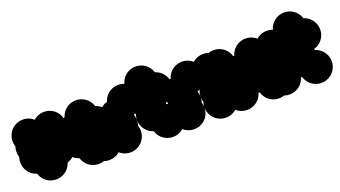

<svg xmlns="http://www.w3.org/2000/svg" viewBox="-108 -1100 3016 1701"><g transform="rotate(-20 1400.0 -250.0)"><path d="M-50 -350Q-50 -391 -30 -425.5Q-10 -460 24.5 -480Q59 -500 100 -500Q141 -500 175.5 -480Q210 -460 230 -425.5Q250 -391 250 -350Q250 -309 230 -274.5Q210 -240 175.5 -220Q141 -200 100 -200Q59 -200 24.5 -220Q-10 -240 -30 -274.5Q-50 -309 -50 -350ZM150 -150Q150 -191 170 -225.5Q190 -260 224.5 -280Q259 -300 300 -300Q341 -300 375.5 -280Q410 -260 430 -225.5Q450 -191 450 -150Q450 -109 430 -74.5Q410 -40 375.5 -20Q341 0 300 0Q259 0 224.5 -20Q190 -40 170 -74.5Q150 -109 150 -150ZM150 -250Q150 -291 170 -325.5Q190 -360 224.5 -380Q259 -400 300 -400Q341 -400 375.5 -380Q410 -360 430 -325.5Q450 -291 450 -250Q450 -209 430 -174.5Q410 -140 375.5 -120Q341 -100 300 -100Q259 -100 224.5 -120Q190 -140 170 -174.5Q150 -209 150 -250ZM50 -50Q50 -91 70 -125.5Q90 -160 124.5 -180Q159 -200 200 -200Q241 -200 275.5 -180Q310 -160 330 -125.5Q350 -91 350 -50Q350 -9 330 25.5Q310 60 275.5 80Q241 100 200 100Q159 100 124.5 80Q90 60 70 25.5Q50 -9 50 -50ZM150 -350Q150 -391 170 -425.5Q190 -460 224.5 -480Q259 -500 300 -500Q341 -500 375.5 -480Q410 -460 430 -425.5Q450 -391 450 -350Q450 -309 430 -274.5Q410 -240 375.5 -220Q341 -200 300 -200Q259 -200 224.5 -220Q190 -240 170 -274.5Q150 -309 150 -350ZM-50 -250Q-50 -291 -30 -325.5Q-10 -360 24.5 -380Q59 -400 100 -400Q141 -400 175.5 -380Q210 -360 230 -325.5Q250 -291 250 -250Q250 -209 230 -174.5Q210 -140 175.5 -120Q141 -100 100 -100Q59 -100 24.5 -120Q-10 -140 -30 -174.5Q-50 -209 -50 -250ZM-50 -150Q-50 -191 -30 -225.5Q-10 -260 24.5 -280Q59 -300 100 -300Q141 -300 175.5 -280Q210 -260 230 -225.5Q250 -191 250 -150Q250 -109 230 -74.5Q210 -40 175.5 -20Q141 0 100 0Q59 0 24.5 -20Q-10 -40 -30 -74.5Q-50 -109 -50 -150Z M550 -250Q550 -291 570 -325.5Q590 -360 624.5 -380Q659 -400 700 -400Q741 -400 775.5 -380Q810 -360 830 -325.5Q850 -291 850 -250Q850 -209 830 -174.5Q810 -140 775.5 -120Q741 -100 700 -100Q659 -100 624.5 -120Q590 -140 570 -174.5Q550 -209 550 -250ZM450 -250Q450 -291 470 -325.5Q490 -360 524.5 -380Q559 -400 600 -400Q641 -400 675.5 -380Q710 -360 730 -325.5Q750 -291 750 -250Q750 -209 730 -174.5Q710 -140 675.5 -120Q641 -100 600 -100Q559 -100 524.5 -120Q490 -140 470 -174.5Q450 -209 450 -250ZM450 -350Q450 -391 470 -425.5Q490 -460 524.5 -480Q559 -500 600 -500Q641 -500 675.5 -480Q710 -460 730 -425.5Q750 -391 750 -350Q750 -309 730 -274.5Q710 -240 675.5 -220Q641 -200 600 -200Q559 -200 524.5 -220Q490 -240 470 -274.5Q450 -309 450 -350ZM450 -50Q450 -91 470 -125.5Q490 -160 524.5 -180Q559 -200 600 -200Q641 -200 675.5 -180Q710 -160 730 -125.5Q750 -91 750 -50Q750 -9 730 25.5Q710 60 675.5 80Q641 100 600 100Q559 100 524.5 80Q490 60 470 25.5Q450 -9 450 -50ZM350 -250Q350 -291 370 -325.5Q390 -360 424.5 -380Q459 -400 500 -400Q541 -400 575.5 -380Q610 -360 630 -325.5Q650 -291 650 -250Q650 -209 630 -174.5Q610 -140 575.5 -120Q541 -100 500 -100Q459 -100 424.5 -120Q390 -140 370 -174.5Q350 -209 350 -250ZM350 -150Q350 -191 370 -225.5Q390 -260 424.5 -280Q459 -300 500 -300Q541 -300 575.5 -280Q610 -260 630 -225.5Q650 -191 650 -150Q650 -109 630 -74.5Q610 -40 575.5 -20Q541 0 500 0Q459 0 424.5 -20Q390 -40 370 -74.5Q350 -109 350 -150ZM550 -50Q550 -91 570 -125.5Q590 -160 624.5 -180Q659 -200 700 -200Q741 -200 775.5 -180Q810 -160 830 -125.5Q850 -91 850 -50Q850 -9 830 25.5Q810 60 775.5 80Q741 100 700 100Q659 100 624.5 80Q590 60 570 25.5Q550 -9 550 -50Z M750 -250Q750 -291 770 -325.5Q790 -360 824.5 -380Q859 -400 900 -400Q941 -400 975.5 -380Q1010 -360 1030 -325.5Q1050 -291 1050 -250Q1050 -209 1030 -174.5Q1010 -140 975.5 -120Q941 -100 900 -100Q859 -100 824.5 -120Q790 -140 770 -174.5Q750 -209 750 -250ZM750 -50Q750 -91 770 -125.5Q790 -160 824.5 -180Q859 -200 900 -200Q941 -200 975.5 -180Q1010 -160 1030 -125.5Q1050 -91 1050 -50Q1050 -9 1030 25.5Q1010 60 975.5 80Q941 100 900 100Q859 100 824.5 80Q790 60 770 25.5Q750 -9 750 -50ZM850 -350Q850 -391 870 -425.5Q890 -460 924.5 -480Q959 -500 1000 -500Q1041 -500 1075.5 -480Q1110 -460 1130 -425.5Q1150 -391 1150 -350Q1150 -309 1130 -274.5Q1110 -240 1075.5 -220Q1041 -200 1000 -200Q959 -200 924.5 -220Q890 -240 870 -274.5Q850 -309 850 -350ZM750 -150Q750 -191 770 -225.5Q790 -260 824.5 -280Q859 -300 900 -300Q941 -300 975.5 -280Q1010 -260 1030 -225.5Q1050 -191 1050 -150Q1050 -109 1030 -74.5Q1010 -40 975.5 -20Q941 0 900 0Q859 0 824.5 -20Q790 -40 770 -74.5Q750 -109 750 -150Z M1150 -50Q1150 -91 1170 -125.5Q1190 -160 1224.5 -180Q1259 -200 1300 -200Q1341 -200 1375.5 -180Q1410 -160 1430 -125.5Q1450 -91 1450 -50Q1450 -9 1430 25.5Q1410 60 1375.5 80Q1341 100 1300 100Q1259 100 1224.5 80Q1190 60 1170 25.5Q1150 -9 1150 -50ZM1150 -350Q1150 -391 1170 -425.5Q1190 -460 1224.5 -480Q1259 -500 1300 -500Q1341 -500 1375.5 -480Q1410 -460 1430 -425.5Q1450 -391 1450 -350Q1450 -309 1430 -274.5Q1410 -240 1375.5 -220Q1341 -200 1300 -200Q1259 -200 1224.5 -220Q1190 -240 1170 -274.5Q1150 -309 1150 -350ZM1050 -450Q1050 -491 1070 -525.5Q1090 -560 1124.5 -580Q1159 -600 1200 -600Q1241 -600 1275.5 -580Q1310 -560 1330 -525.5Q1350 -491 1350 -450Q1350 -409 1330 -374.5Q1310 -340 1275.5 -320Q1241 -300 1200 -300Q1159 -300 1124.5 -320Q1090 -340 1070 -374.5Q1050 -409 1050 -450ZM1050 -350Q1050 -391 1070 -425.5Q1090 -460 1124.5 -480Q1159 -500 1200 -500Q1241 -500 1275.5 -480Q1310 -460 1330 -425.5Q1350 -391 1350 -350Q1350 -309 1330 -274.5Q1310 -240 1275.5 -220Q1241 -200 1200 -200Q1159 -200 1124.5 -220Q1090 -240 1070 -274.5Q1050 -309 1050 -350ZM1050 -250Q1050 -291 1070 -325.5Q1090 -360 1124.5 -380Q1159 -400 1200 -400Q1241 -400 1275.5 -380Q1310 -360 1330 -325.5Q1350 -291 1350 -250Q1350 -209 1330 -174.5Q1310 -140 1275.5 -120Q1241 -100 1200 -100Q1159 -100 1124.5 -120Q1090 -140 1070 -174.5Q1050 -209 1050 -250ZM1050 -150Q1050 -191 1070 -225.5Q1090 -260 1124.5 -280Q1159 -300 1200 -300Q1241 -300 1275.5 -280Q1310 -260 1330 -225.5Q1350 -191 1350 -150Q1350 -109 1330 -74.5Q1310 -40 1275.5 -20Q1241 0 1200 0Q1159 0 1124.5 -20Q1090 -40 1070 -74.5Q1050 -109 1050 -150Z M1350 -250Q1350 -291 1370 -325.5Q1390 -360 1424.5 -380Q1459 -400 1500 -400Q1541 -400 1575.5 -380Q1610 -360 1630 -325.5Q1650 -291 1650 -250Q1650 -209 1630 -174.5Q1610 -140 1575.5 -120Q1541 -100 1500 -100Q1459 -100 1424.5 -120Q1390 -140 1370 -174.5Q1350 -209 1350 -250ZM1350 -50Q1350 -91 1370 -125.5Q1390 -160 1424.5 -180Q1459 -200 1500 -200Q1541 -200 1575.5 -180Q1610 -160 1630 -125.5Q1650 -91 1650 -50Q1650 -9 1630 25.5Q1610 60 1575.5 80Q1541 100 1500 100Q1459 100 1424.5 80Q1390 60 1370 25.5Q1350 -9 1350 -50ZM1450 -350Q1450 -391 1470 -425.5Q1490 -460 1524.5 -480Q1559 -500 1600 -500Q1641 -500 1675.5 -480Q1710 -460 1730 -425.5Q1750 -391 1750 -350Q1750 -309 1730 -274.5Q1710 -240 1675.5 -220Q1641 -200 1600 -200Q1559 -200 1524.5 -220Q1490 -240 1470 -274.5Q1450 -309 1450 -350ZM1350 -150Q1350 -191 1370 -225.5Q1390 -260 1424.5 -280Q1459 -300 1500 -300Q1541 -300 1575.5 -280Q1610 -260 1630 -225.5Q1650 -191 1650 -150Q1650 -109 1630 -74.5Q1610 -40 1575.5 -20Q1541 0 1500 0Q1459 0 1424.5 -20Q1390 -40 1370 -74.5Q1350 -109 1350 -150Z M1650 -50Q1650 -91 1670 -125.5Q1690 -160 1724.5 -180Q1759 -200 1800 -200Q1841 -200 1875.5 -180Q1910 -160 1930 -125.5Q1950 -91 1950 -50Q1950 -9 1930 25.5Q1910 60 1875.5 80Q1841 100 1800 100Q1759 100 1724.5 80Q1690 60 1670 25.5Q1650 -9 1650 -50ZM1650 -150Q1650 -191 1670 -225.5Q1690 -260 1724.5 -280Q1759 -300 1800 -300Q1841 -300 1875.5 -280Q1910 -260 1930 -225.5Q1950 -191 1950 -150Q1950 -109 1930 -74.5Q1910 -40 1875.5 -20Q1841 0 1800 0Q1759 0 1724.5 -20Q1690 -40 1670 -74.5Q1650 -109 1650 -150ZM1850 -50Q1850 -91 1870 -125.5Q1890 -160 1924.5 -180Q1959 -200 2000 -200Q2041 -200 2075.5 -180Q2110 -160 2130 -125.5Q2150 -91 2150 -50Q2150 -9 2130 25.5Q2110 60 2075.5 80Q2041 100 2000 100Q1959 100 1924.5 80Q1890 60 1870 25.5Q1850 -9 1850 -50ZM1850 -150Q1850 -191 1870 -225.5Q1890 -260 1924.5 -280Q1959 -300 2000 -300Q2041 -300 2075.5 -280Q2110 -260 2130 -225.5Q2150 -191 2150 -150Q2150 -109 2130 -74.5Q2110 -40 2075.5 -20Q2041 0 2000 0Q1959 0 1924.5 -20Q1890 -40 1870 -74.5Q1850 -109 1850 -150ZM1850 -250Q1850 -291 1870 -325.5Q1890 -360 1924.5 -380Q1959 -400 2000 -400Q2041 -400 2075.5 -380Q2110 -360 2130 -325.5Q2150 -291 2150 -250Q2150 -209 2130 -174.5Q2110 -140 2075.5 -120Q2041 -100 2000 -100Q1959 -100 1924.5 -120Q1890 -140 1870 -174.5Q1850 -209 1850 -250ZM1750 -350Q1750 -391 1770 -425.5Q1790 -460 1824.5 -480Q1859 -500 1900 -500Q1941 -500 1975.5 -480Q2010 -460 2030 -425.5Q2050 -391 2050 -350Q2050 -309 2030 -274.5Q2010 -240 1975.5 -220Q1941 -200 1900 -200Q1859 -200 1824.5 -220Q1790 -240 1770 -274.5Q1750 -309 1750 -350ZM1650 -350Q1650 -391 1670 -425.5Q1690 -460 1724.5 -480Q1759 -500 1800 -500Q1841 -500 1875.5 -480Q1910 -460 1930 -425.5Q1950 -391 1950 -350Q1950 -309 1930 -274.5Q1910 -240 1875.5 -220Q1841 -200 1800 -200Q1759 -200 1724.5 -220Q1690 -240 1670 -274.5Q1650 -309 1650 -350ZM1750 -150Q1750 -191 1770 -225.5Q1790 -260 1824.5 -280Q1859 -300 1900 -300Q1941 -300 1975.5 -280Q2010 -260 2030 -225.5Q2050 -191 2050 -150Q2050 -109 2030 -74.5Q2010 -40 1975.5 -20Q1941 0 1900 0Q1859 0 1824.5 -20Q1790 -40 1770 -74.5Q1750 -109 1750 -150Z M2250 -50Q2250 -91 2270 -125.5Q2290 -160 2324.5 -180Q2359 -200 2400 -200Q2441 -200 2475.5 -180Q2510 -160 2530 -125.5Q2550 -91 2550 -50Q2550 -9 2530 25.5Q2510 60 2475.5 80Q2441 100 2400 100Q2359 100 2324.5 80Q2290 60 2270 25.5Q2250 -9 2250 -50ZM2250 -150Q2250 -191 2270 -225.5Q2290 -260 2324.5 -280Q2359 -300 2400 -300Q2441 -300 2475.5 -280Q2510 -260 2530 -225.5Q2550 -191 2550 -150Q2550 -109 2530 -74.5Q2510 -40 2475.5 -20Q2441 0 2400 0Q2359 0 2324.5 -20Q2290 -40 2270 -74.5Q2250 -109 2250 -150ZM2250 -250Q2250 -291 2270 -325.5Q2290 -360 2324.5 -380Q2359 -400 2400 -400Q2441 -400 2475.5 -380Q2510 -360 2530 -325.5Q2550 -291 2550 -250Q2550 -209 2530 -174.5Q2510 -140 2475.5 -120Q2441 -100 2400 -100Q2359 -100 2324.5 -120Q2290 -140 2270 -174.5Q2250 -209 2250 -250ZM2250 -350Q2250 -391 2270 -425.5Q2290 -460 2324.5 -480Q2359 -500 2400 -500Q2441 -500 2475.5 -480Q2510 -460 2530 -425.5Q2550 -391 2550 -350Q2550 -309 2530 -274.5Q2510 -240 2475.5 -220Q2441 -200 2400 -200Q2359 -200 2324.5 -220Q2290 -240 2270 -274.5Q2250 -309 2250 -350ZM2050 -350Q2050 -391 2070 -425.5Q2090 -460 2124.5 -480Q2159 -500 2200 -500Q2241 -500 2275.5 -480Q2310 -460 2330 -425.5Q2350 -391 2350 -350Q2350 -309 2330 -274.5Q2310 -240 2275.5 -220Q2241 -200 2200 -200Q2159 -200 2124.5 -220Q2090 -240 2070 -274.5Q2050 -309 2050 -350ZM2050 -250Q2050 -291 2070 -325.5Q2090 -360 2124.5 -380Q2159 -400 2200 -400Q2241 -400 2275.5 -380Q2310 -360 2330 -325.5Q2350 -291 2350 -250Q2350 -209 2330 -174.5Q2310 -140 2275.5 -120Q2241 -100 2200 -100Q2159 -100 2124.5 -120Q2090 -140 2070 -174.5Q2050 -209 2050 -250ZM2050 -150Q2050 -191 2070 -225.5Q2090 -260 2124.5 -280Q2159 -300 2200 -300Q2241 -300 2275.5 -280Q2310 -260 2330 -225.5Q2350 -191 2350 -150Q2350 -109 2330 -74.5Q2310 -40 2275.5 -20Q2241 0 2200 0Q2159 0 2124.5 -20Q2090 -40 2070 -74.5Q2050 -109 2050 -150ZM2150 -50Q2150 -91 2170 -125.5Q2190 -160 2224.5 -180Q2259 -200 2300 -200Q2341 -200 2375.5 -180Q2410 -160 2430 -125.5Q2450 -91 2450 -50Q2450 -9 2430 25.5Q2410 60 2375.5 80Q2341 100 2300 100Q2259 100 2224.5 80Q2190 60 2170 25.5Q2150 -9 2150 -50Z M2550 -50Q2550 -91 2570 -125.5Q2590 -160 2624.5 -180Q2659 -200 2700 -200Q2741 -200 2775.5 -180Q2810 -160 2830 -125.5Q2850 -91 2850 -50Q2850 -9 2830 25.5Q2810 60 2775.5 80Q2741 100 2700 100Q2659 100 2624.5 80Q2590 60 2570 25.5Q2550 -9 2550 -50ZM2550 -350Q2550 -391 2570 -425.5Q2590 -460 2624.5 -480Q2659 -500 2700 -500Q2741 -500 2775.5 -480Q2810 -460 2830 -425.5Q2850 -391 2850 -350Q2850 -309 2830 -274.5Q2810 -240 2775.5 -220Q2741 -200 2700 -200Q2659 -200 2624.5 -220Q2590 -240 2570 -274.5Q2550 -309 2550 -350ZM2450 -450Q2450 -491 2470 -525.5Q2490 -560 2524.5 -580Q2559 -600 2600 -600Q2641 -600 2675.5 -580Q2710 -560 2730 -525.5Q2750 -491 2750 -450Q2750 -409 2730 -374.5Q2710 -340 2675.5 -320Q2641 -300 2600 -300Q2559 -300 2524.5 -320Q2490 -340 2470 -374.5Q2450 -409 2450 -450ZM2450 -350Q2450 -391 2470 -425.5Q2490 -460 2524.5 -480Q2559 -500 2600 -500Q2641 -500 2675.5 -480Q2710 -460 2730 -425.5Q2750 -391 2750 -350Q2750 -309 2730 -274.5Q2710 -240 2675.5 -220Q2641 -200 2600 -200Q2559 -200 2524.5 -220Q2490 -240 2470 -274.5Q2450 -309 2450 -350ZM2450 -250Q2450 -291 2470 -325.5Q2490 -360 2524.5 -380Q2559 -400 2600 -400Q2641 -400 2675.5 -380Q2710 -360 2730 -325.5Q2750 -291 2750 -250Q2750 -209 2730 -174.5Q2710 -140 2675.5 -120Q2641 -100 2600 -100Q2559 -100 2524.5 -120Q2490 -140 2470 -174.5Q2450 -209 2450 -250ZM2450 -150Q2450 -191 2470 -225.5Q2490 -260 2524.5 -280Q2559 -300 2600 -300Q2641 -300 2675.5 -280Q2710 -260 2730 -225.5Q2750 -191 2750 -150Q2750 -109 2730 -74.5Q2710 -40 2675.5 -20Q2641 0 2600 0Q2559 0 2524.5 -20Q2490 -40 2470 -74.5Q2450 -109 2450 -150Z"/></g></svg>

Font: TINY 5x3
Style: Regular
Weight: 400
Designer: Jack Halten Fahnestock
Foundry: Velvetyne Type Foundry
Version: Version 1.002